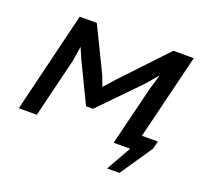

<svg xmlns="http://www.w3.org/2000/svg" viewBox="-98 -550 834 774"><g transform="rotate(20 319.0 -162.5)"><path d="M484.9 -255.9 503.4 -317.9 456.5 -263.7 296.9 -100.1H267.1L184.6 -271L164.6 -317.4L154.3 -253.9L92.3 0H15.1L119.6 -430.7H192.9L285.6 -240.2L302.2 -195.8L345.7 -244.6L521.5 -430.7H608.9L519.5 -65.4H587.9L579.1 -31.2L485.4 106.4H432.6L492.7 0H421.9Z"/></g></svg>

Font: PT Astra Sans
Style: Italic
Weight: 400
Italic angle: -16°
Designer: A.Korolkova, I. Chaeva
Foundry: ParaType Ltd
Version: Version 1.001; ttfautohint (v1.6)